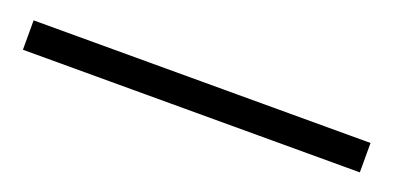

<svg xmlns="http://www.w3.org/2000/svg" viewBox="-18 -111 541 264"><g transform="rotate(20 252.5 21.5)"><path d="M6 43H499V0H6Z"/></g></svg>

Font: Poppy and Pepper Light
Style: Regular
Weight: 300
Designer: Thy Ha
Foundry: Thy Ha
Version: Version 0.001;Glyphs 3.2 (3227)